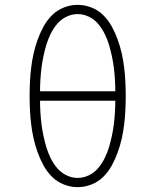

<svg xmlns="http://www.w3.org/2000/svg" viewBox="-20 -763 640 791"><path d="M300 8Q271 8 243 -3Q215 -14 194 -35Q173 -56 159 -82Q145 -108 135 -135.5Q125 -163 118.5 -192Q112 -221 108.5 -250Q105 -279 103.5 -308.5Q102 -338 102 -368Q102 -397 103.5 -426.5Q105 -456 108.5 -485Q112 -514 118.5 -543Q125 -572 135 -599.5Q145 -627 159 -653Q173 -679 194 -700Q215 -721 243 -732Q271 -743 300 -743Q329 -743 357 -732Q385 -721 406 -700Q427 -679 441 -653Q455 -627 465 -599.5Q475 -572 481.5 -543Q488 -514 491.5 -485Q495 -456 496.5 -426.5Q498 -397 498 -368Q498 -338 496.5 -308.5Q495 -279 491.5 -250Q488 -221 481.5 -192Q475 -163 465 -135.5Q455 -108 441 -82Q427 -56 406 -35Q385 -14 357 -3Q329 8 300 8ZM455 -387Q455 -411 453.5 -435.5Q452 -460 449 -484Q446 -508 441 -531.5Q436 -555 429 -578.5Q422 -602 411 -624Q400 -646 384.5 -664.5Q369 -683 346.5 -694Q324 -705 300 -705Q276 -705 253.5 -694Q231 -683 215.5 -664.5Q200 -646 189 -624Q178 -602 171 -578.5Q164 -555 159 -531.5Q154 -508 151 -484Q148 -460 146.5 -435.5Q145 -411 145 -387ZM300 -30Q324 -30 346.5 -41Q369 -52 384.5 -70.5Q400 -89 411 -111Q422 -133 429 -156.5Q436 -180 441 -203.5Q446 -227 449 -251Q452 -275 453.5 -299.5Q455 -324 455 -348H145Q145 -324 146.5 -299.5Q148 -275 151 -251Q154 -227 159 -203.5Q164 -180 171 -156.5Q178 -133 189 -111Q200 -89 215.5 -70.5Q231 -52 253.5 -41Q276 -30 300 -30Z"/></svg>

Font: Iosevka Etoile Extralight
Style: Regular
Weight: 200
Designer: Belleve Invis
Foundry: Belleve Invis
Version: Version 22.1.2; ttfautohint (v1.8.4)